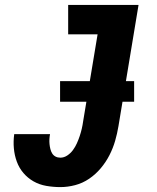

<svg xmlns="http://www.w3.org/2000/svg" viewBox="-20 -755 640 783"><path d="M226 8Q197 8 168.5 3Q140 -2 116.5 -15.5Q93 -29 75.5 -49.5Q58 -70 48.5 -96Q39 -122 36.5 -150.5Q34 -179 38 -208H184Q182 -197 181.5 -187Q181 -177 182 -167Q183 -157 185.5 -147Q188 -137 193 -129Q198 -121 206.5 -116.5Q215 -112 226 -112Q241 -112 254.5 -121Q268 -130 277.5 -143Q287 -156 293.5 -170.5Q300 -185 305 -200Q310 -215 313.5 -230Q317 -245 319 -260L378 -615H258V-735H545L463 -240Q458 -210 449.5 -180.5Q441 -151 426.5 -122.5Q412 -94 391 -69Q370 -44 343.5 -26Q317 -8 286.5 0Q256 8 226 8ZM225 -340V-424H527V-340Z"/></svg>

Font: Iosevka Curly Slab HvEx
Style: Italic
Weight: 900
Width: 7
Italic angle: -9°
Monospace: yes
Designer: Belleve Invis
Foundry: Belleve Invis
Version: Version 11.1.0; ttfautohint (v1.8.3)